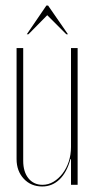

<svg xmlns="http://www.w3.org/2000/svg" viewBox="-20 -669 346 695"><path d="M235 -93Q222 -45 195.5 -19.5Q169 6 133 6Q92 6 66 -22Q40 -50 40 -93V-495H64V-87Q64 -47 83 -23.5Q102 0 134 0Q155 0 173.5 -11Q192 -22 206.5 -41Q221 -60 229 -84.5Q237 -109 237 -137V-495H261V0H237V-93ZM148 -649H154L226 -545H220L151 -614L83 -545H77Z"/></svg>

Font: Moniqa Thin Display
Style: Regular
Weight: 100
Designer: Rajesh Rajput
Foundry: Rajesh Rajput
Version: Version 1.000